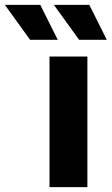

<svg xmlns="http://www.w3.org/2000/svg" viewBox="-132 -771 460 791"><path d="M-8 -607H106L34 -751H-112ZM194 -607H308L236 -751H90ZM72 0H228V-538H72Z"/></svg>

Font: AWKNG-Font
Style: Bold
Weight: 700
Designer: Awakening Church
Foundry: Awakening Church
Version: Version 1.700;PS 001.700;hotconv 1.0.88;makeotf.lib2.5.64775